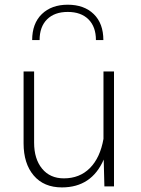

<svg xmlns="http://www.w3.org/2000/svg" viewBox="-20 -795 603 819"><path d="M117.2 -624Q117.2 -694.8 158.4 -734.9Q199.7 -774.9 269 -774.9Q338.9 -774.9 379.9 -734.9Q420.9 -694.8 420.9 -624H389.2Q389.2 -680.7 357.4 -712.4Q325.7 -744.1 269 -744.1Q212.4 -744.1 180.7 -712.4Q148.9 -680.7 148.9 -624ZM80.6 -183.6V-490.2H125.5V-186.5Q125.5 -117.2 159.4 -75.7Q193.4 -34.2 252.4 -34.2Q319.8 -34.2 363.5 -78.1Q407.2 -122.1 421.4 -202.6V-490.2H466.3V0H425.3L422.4 -114.3Q370.6 4.4 244.1 4.4Q167 4.4 123.8 -46.4Q80.6 -97.2 80.6 -183.6Z"/></svg>

Font: Estedad-FD ExtraLight
Style: Regular
Weight: 200
Designer: Amin Abedi
Version: Version 7.3